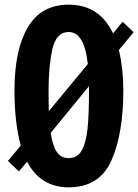

<svg xmlns="http://www.w3.org/2000/svg" viewBox="-20 -786 592 822"><path d="M96 -94 61 -52 14 -97 69 -163Q42 -258 42 -400Q42 -572 99 -669Q156 -766 274 -766Q406 -766 464 -643L505 -693L552 -648L489 -572Q508 -491 508 -400Q508 -214 457 -99Q406 16 274 16Q153 16 96 -94ZM356 -512Q341 -649 274 -649Q221 -649 204.5 -576Q188 -503 188 -400Q188 -337 189 -310ZM361 -400V-417L197 -217Q205 -163 223 -136Q241 -109 274 -109Q312 -109 330.5 -143Q349 -177 355 -237Q361 -297 361 -400Z"/></svg>

Font: Francois One
Style: Regular
Weight: 400
Designer: Vernon Adams
Foundry: Vernon Adams
Version: Version 2.000